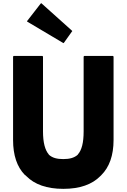

<svg xmlns="http://www.w3.org/2000/svg" viewBox="-20 -1177 805 1219"><path d="M511 -818V-343C511 -271 499 -224 474 -196V-195C452 -175 422 -167 382 -167C343 -167 313 -174 290 -195V-196C266 -224 253 -271 253 -343V-818L249 -822H67L63 -818V-288C63 -191 88 -118 137 -67H138L147 -59C199 -6 277 22 382 22C487 22 565 -6 617 -59L624 -66C674 -116 701 -190 701 -288V-818L697 -822H515ZM242 -1157 238 -1154 151 -1042 154 -1039 383 -903 387 -907 439 -980 435 -984ZM435 -984Z"/></svg>

Font: Hussar Woodtype
Style: Bd
Weight: 900
Foundry: Cannot Into Space Fonts
Version: Version 1.07